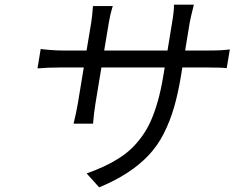

<svg xmlns="http://www.w3.org/2000/svg" viewBox="-20 -764 1011 828"><path d="M155.5 -552.9Q163.4 -551.1 193.5 -548.7Q223.7 -546.2 251.4 -546.2H353.3L373.6 -668Q377.8 -695.3 381 -737.9H466.3Q465.9 -737.2 462.4 -724.6Q458.8 -712 455.4 -697.6Q452.1 -683.2 449.6 -668L429.3 -546.2H702.4L721.9 -665.1Q731.2 -719.1 730.1 -744H816.1Q801.1 -684.7 797.9 -665.1L778.4 -546.2H883.5Q942.1 -546.2 971.2 -551.1L957.7 -470.2Q933.9 -473 871.4 -473H766.3L761 -440Q747.9 -360.4 730.5 -300.8Q713.1 -241.1 686.3 -188.2Q659.4 -135.3 621.3 -94.8Q583.1 -54.3 530.7 -19.9Q478.3 14.6 407.7 44L353.7 -16Q395.6 -31.2 428.1 -46.2Q460.6 -61.1 492 -81Q523.4 -100.9 547.4 -123.9Q571.4 -147 593.2 -177.4Q615.1 -207.7 631.4 -244.9Q647.7 -282 660.9 -328.8Q674 -375.7 683.6 -432.9L690.3 -473H417.3L391.7 -317.8Q384.2 -272.4 381.4 -230.8H297.2Q308.9 -277.7 315.7 -317.8L341.3 -473H239.3Q186.1 -473 141.7 -469.1Z"/></svg>

Font: Karasuma Gothic
Style: Italic
Weight: 400
Italic angle: -9.39999°
Designer: Rasmus Andersson / Ryoko Nishizuka
Foundry: Genbu
Version: Version 1.00